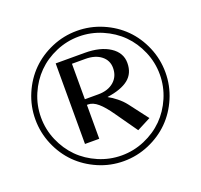

<svg xmlns="http://www.w3.org/2000/svg" viewBox="-131 -848 1112 1063"><g transform="rotate(-20 425.0 -316.5)"><path d="M253.9 -570.8H424.8Q517.1 -570.8 572.5 -534.4Q627.9 -498 627.9 -438Q627.9 -376.5 585.7 -343Q543.5 -309.6 460.9 -297.9V-296.9Q481.9 -286.1 508.5 -265.1Q535.2 -244.1 554.2 -219.2L638.2 -108.9L557.1 -66.9L467.8 -193.8Q431.2 -246.6 402.1 -271.2Q373 -295.9 345.2 -295.9H337.9V-96.2H253.9ZM337.9 -538.1V-329.1H417Q474.6 -329.1 509.3 -359.1Q543.9 -389.2 543.9 -439Q543.9 -483.4 509.3 -510.7Q474.6 -538.1 417 -538.1ZM777.8 -466.1Q808.1 -395 808.1 -316.9Q808.1 -238.8 777.8 -167.7Q747.6 -96.7 696.3 -45.4Q645 5.9 574 36.4Q502.9 66.9 424.8 66.9Q346.7 66.9 275.9 36.4Q205.1 5.9 153.8 -45.4Q102.5 -96.7 72.3 -167.7Q42 -238.8 42 -316.9Q42 -395 72.3 -466.1Q102.5 -537.1 153.8 -588.4Q205.1 -639.6 275.9 -669.9Q346.7 -700.2 424.8 -700.2Q502.9 -700.2 574 -669.9Q645 -639.6 696.3 -588.4Q747.6 -537.1 777.8 -466.1ZM560.5 -639.2Q495.6 -667 424.8 -667Q354 -667 289.1 -639.2Q224.1 -611.3 177.5 -564.5Q130.9 -517.6 103 -452.9Q75.2 -388.2 75.2 -316.9Q75.2 -245.6 103 -180.9Q130.9 -116.2 177.5 -69.3Q224.1 -22.5 289.1 5.4Q354 33.2 424.8 33.2Q495.6 33.2 560.5 5.4Q625.5 -22.5 672.4 -69.3Q719.2 -116.2 747.1 -181.2Q774.9 -246.1 774.9 -316.9Q774.9 -387.7 747.1 -452.6Q719.2 -517.6 672.4 -564.5Q625.5 -611.3 560.5 -639.2Z"/></g></svg>

Font: Resagokr
Style: Regular
Weight: 500
Designer: gluk
Foundry: gluk
Version: Version 0.95